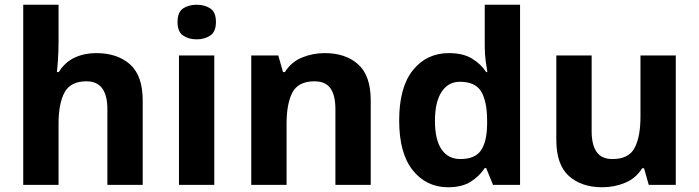

<svg xmlns="http://www.w3.org/2000/svg" viewBox="-20 -780 2949 810"><path d="M227 -605Q227 -565 224.5 -528Q222 -491 220 -476H228Q254 -518 295 -537Q336 -556 386 -556Q475 -556 528.5 -508.5Q582 -461 582 -356V0H433V-319Q433 -437 345 -437Q278 -437 252.5 -390.5Q227 -344 227 -257V0H78V-760H227Z M810 -760Q843 -760 867 -744.5Q891 -729 891 -687Q891 -646 867 -630Q843 -614 810 -614Q776 -614 752.5 -630Q729 -646 729 -687Q729 -729 752.5 -744.5Q776 -760 810 -760ZM884 -546V0H735V-546Z M1350 -556Q1438 -556 1491 -508.5Q1544 -461 1544 -356V0H1395V-319Q1395 -378 1374 -407.5Q1353 -437 1307 -437Q1239 -437 1214 -390.5Q1189 -344 1189 -257V0H1040V-546H1154L1174 -476H1182Q1208 -518 1253.5 -537Q1299 -556 1350 -556Z M1870 10Q1779 10 1721.5 -61.5Q1664 -133 1664 -272Q1664 -412 1722 -484Q1780 -556 1874 -556Q1933 -556 1971 -533Q2009 -510 2031 -476H2036Q2033 -492 2029 -522.5Q2025 -553 2025 -585V-760H2174V0H2060L2031 -71H2025Q2003 -37 1966 -13.5Q1929 10 1870 10ZM1922 -109Q1984 -109 2009 -145.5Q2034 -182 2035 -255V-271Q2035 -351 2010.5 -393Q1986 -435 1920 -435Q1871 -435 1843 -392.5Q1815 -350 1815 -270Q1815 -190 1843 -149.5Q1871 -109 1922 -109Z M2831 -546V0H2717L2697 -70H2689Q2663 -28 2617.5 -9Q2572 10 2521 10Q2433 10 2380 -37.5Q2327 -85 2327 -190V-546H2476V-227Q2476 -169 2497 -139Q2518 -109 2564 -109Q2632 -109 2657 -155.5Q2682 -202 2682 -289V-546Z"/></svg>

Font: Noto Sans Duployan
Style: Bold
Weight: 700
Designer: David Corbett
Foundry: David Corbett
Version: Version 3.001